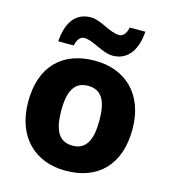

<svg xmlns="http://www.w3.org/2000/svg" viewBox="-114 -856 855 959"><g transform="rotate(15 313.5 -377.0)"><path d="M111 -605H191C199 -643 217 -655 233 -655C281 -655 336 -606 392 -606C458 -606 511 -653 519 -764H438C431 -726 412 -714 396 -714C347 -714 291 -763 239 -763C169 -763 119 -717 111 -605ZM583 -276C583 -458 471 -559 315 -559C146 -559 44 -458 44 -276C44 -92 156 10 312 10C480 10 583 -92 583 -276ZM215 -276C215 -377 244 -429 313 -429C384 -429 412 -377 412 -276C412 -174 384 -120 314 -120C243 -120 215 -174 215 -276Z"/></g></svg>

Font: Noto Sans Arabic ExtBd
Style: Regular
Weight: 800
Designer: Monotype Design Team, Nadine Chahine, Nizar Qandah and Khaled Hosny
Foundry: Monotype Imaging Inc.
Version: Version 2.012